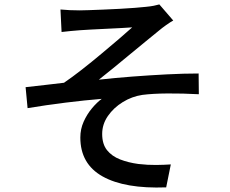

<svg xmlns="http://www.w3.org/2000/svg" viewBox="-20 -798 1040 870"><path d="M254 -755Q275 -753 296 -752Q317 -751 341 -751Q354 -751 382.5 -752Q411 -753 448 -754.5Q485 -756 522.5 -758Q560 -760 591.5 -762.5Q623 -765 641 -767Q662 -769 677 -772Q692 -775 702 -778L765 -705Q752 -698 733 -684.5Q714 -671 701 -660Q674 -638 638.5 -609Q603 -580 565 -548.5Q527 -517 491.5 -488Q456 -459 428 -437Q500 -445 579 -451Q658 -457 735.5 -461Q813 -465 880 -465L881 -371Q808 -375 739.5 -374.5Q671 -374 625 -368Q578 -361 536.5 -335.5Q495 -310 469 -272.5Q443 -235 443 -191Q443 -145 465 -117.5Q487 -90 524.5 -75.5Q562 -61 607 -55Q650 -50 688 -50.5Q726 -51 754 -53L733 51Q546 58 445 1.5Q344 -55 344 -175Q344 -213 359 -246.5Q374 -280 396.5 -307Q419 -334 441 -350Q366 -344 277.5 -333Q189 -322 105 -308L96 -403Q137 -407 184.5 -413Q232 -419 270 -423Q308 -449 351.5 -483Q395 -517 438.5 -553.5Q482 -590 519 -621.5Q556 -653 579 -674Q563 -673 530.5 -671Q498 -669 460.5 -667.5Q423 -666 390.5 -664Q358 -662 342 -661Q323 -660 301 -657.5Q279 -655 259 -653Z"/></svg>

Font: Source Han Sans Medium
Style: Regular
Weight: 500
Designer: Ryoko NISHIZUKA Ë•øÂ°öÊ∂ºÂ≠ê (kana, bopomofo & ideographs); Paul D. Hunt (Latin, Greek & Cyrillic); Sandoll Communicatio
Foundry: Adobe
Version: Version 2.004;hotconv 1.0.118;makeotfexe 2.5.65603